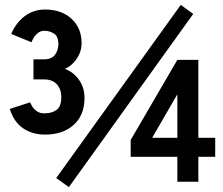

<svg xmlns="http://www.w3.org/2000/svg" viewBox="-20 -744 912 786"><path d="M164 -193Q113 -193 75 -218.5Q37 -244 20 -298L103 -325Q105 -321 111 -310Q117 -299 129.5 -289.5Q142 -280 162 -280Q193 -280 212 -294.5Q231 -309 231 -346Q231 -378 213 -398.5Q195 -419 159 -419H117V-501H159Q191 -501 205 -519.5Q219 -538 219 -564Q219 -595 201 -606.5Q183 -618 162 -618Q146 -618 134.5 -608.5Q123 -599 117 -588Q111 -577 109 -571L26 -605Q46 -652 82 -678.5Q118 -705 164 -705Q232 -705 273 -667Q314 -629 314 -568Q314 -533 294.5 -504Q275 -475 246 -462Q281 -449 303.5 -417Q326 -385 326 -343Q326 -273 282 -233Q238 -193 164 -193ZM262 22 210 -15 720 -724 771 -687ZM706 0V-102H515V-171L706 -499H792V-180H861V-102H792V0ZM603 -180H706V-358Z"/></svg>

Font: Zen Kaku Gothic New
Style: Bold
Weight: 700
Designer: Yoshimichi Ohira
Foundry: Positype
Version: Version 1.002